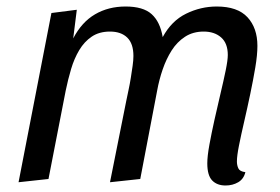

<svg xmlns="http://www.w3.org/2000/svg" viewBox="-20 -550 859 590"><path d="M673 20Q647 20 632 4.5Q617 -11 617 -48Q617 -70 623.5 -105.5Q630 -141 639 -181.5Q648 -222 657.5 -262Q667 -302 673.5 -333.5Q680 -365 680 -381Q680 -417 659.5 -435Q639 -453 606 -453Q573 -453 548.5 -437Q524 -421 507.5 -395Q491 -369 480 -337Q469 -305 463 -272L411 0L318 10L368 -240Q371 -255 375 -273.5Q379 -292 382 -311Q385 -330 387.5 -347.5Q390 -365 390 -378Q390 -416 371 -434.5Q352 -453 318 -453Q285 -453 262 -437.5Q239 -422 223.5 -396Q208 -370 198.5 -338Q189 -306 182 -272L129 0L37 10L138 -510L216 -520L205 -432Q231 -482 272 -506Q313 -530 366 -530Q420 -530 446 -506.5Q472 -483 480 -436Q507 -486 552 -508Q597 -530 646 -530Q710 -530 740.5 -497Q771 -464 771 -409Q771 -381 764.5 -342.5Q758 -304 749 -261Q740 -218 730.5 -177Q721 -136 714.5 -103.5Q708 -71 708 -54Q708 -42 712.5 -32.5Q717 -23 734 -21Q729 0 712 10Q695 20 673 20Z"/></svg>

Font: Sansita Swashed Light
Style: Regular
Weight: 300
Designer: Pablo Cosgaya
Foundry: Omnibus-Type
Version: Version 1.003